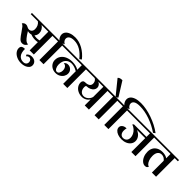

<svg xmlns="http://www.w3.org/2000/svg" viewBox="160 -2368 4110 4110"><g transform="rotate(45 2215.0 -313.0)"><path d="M742 -564H646V0H520V-248Q486 -240 442 -240Q369 -240 308 -266Q279 -258 250 -258Q225 -258 201 -266Q254 -178 291 -134.5Q328 -91 353.5 -78.5Q379 -66 407 -66Q373 10 297 10Q250 10 210.5 -32Q171 -74 119 -154Q77 -217 49.5 -249.5Q22 -282 -7 -289Q7 -313 28.5 -325.5Q50 -338 76 -338Q94 -338 105.5 -334Q117 -330 135 -321Q149 -313 161.5 -308.5Q174 -304 192 -304Q231 -304 256 -330Q281 -356 281 -406Q281 -457 260.5 -498Q240 -539 205 -564H-12V-600H742ZM520 -301V-564H315Q358 -539 382.5 -496Q407 -453 407 -405Q407 -342 365 -300Q403 -290 442 -290Q482 -290 520 -301Z M792 185Q792 226 764 258Q736 290 688.5 308Q641 326 583 326Q508 326 447.5 298.5Q387 271 353.5 226.5Q320 182 320 132Q320 87 347.5 68Q375 49 427 49Q427 169 474 222.5Q521 276 595 276Q642 276 666.5 252Q691 228 691 191Q691 155 669.5 132.5Q648 110 622 110Q602 110 584 120Q566 130 555 146L534 113Q552 88 582 74Q612 60 647 60Q716 60 754 95Q792 130 792 185Z M1449 -652 1404 -618Q1328 -716 1237 -770.5Q1146 -825 1044 -825Q967 -825 927.5 -797.5Q888 -770 888 -725Q888 -694 907.5 -666Q927 -638 959 -624L911 -600H1036V-564H940V0H814V-564H718V-600H821Q793 -625 777.5 -658.5Q762 -692 762 -725Q762 -771 792 -808Q822 -845 880 -866.5Q938 -888 1017 -888Q1136 -888 1249 -824.5Q1362 -761 1449 -652Z M1756 -564H1660V0H1534V-381Q1489 -408 1443.5 -422.5Q1398 -437 1358 -437Q1275 -437 1223.5 -382Q1172 -327 1172 -224Q1172 -173 1195 -129Q1218 -85 1253 -85Q1289 -85 1309 -118.5Q1329 -152 1329 -194Q1329 -251 1301.5 -286.5Q1274 -322 1230 -322Q1245 -343 1267 -355Q1289 -367 1316 -367Q1375 -367 1415 -327.5Q1455 -288 1455 -230Q1455 -183 1429.5 -141Q1404 -99 1357.5 -73Q1311 -47 1253 -47Q1193 -47 1145.5 -73Q1098 -99 1072 -142.5Q1046 -186 1046 -236Q1046 -311 1086 -365Q1126 -419 1193 -447Q1260 -475 1339 -475Q1450 -475 1534 -427V-564H1012V-600H1756Z M2412 -564H2313V0H2187V-180Q2156 -134 2110.5 -109Q2065 -84 2012 -84Q1946 -84 1892 -110.5Q1838 -137 1807 -183Q1776 -229 1776 -284Q1776 -316 1793.5 -336Q1811 -356 1847 -356Q1911 -356 1948 -381.5Q1985 -407 1985 -457Q1985 -488 1971 -517.5Q1957 -547 1925 -564H1732V-600H2412ZM2034 -564Q2071 -550 2091 -519.5Q2111 -489 2111 -457Q2111 -419 2086.5 -387Q2062 -355 2020 -336.5Q1978 -318 1930 -318Q1913 -318 1907.5 -304.5Q1902 -291 1902 -271Q1902 -205 1936.5 -163.5Q1971 -122 2031 -122Q2066 -122 2099 -141Q2132 -160 2155.5 -190.5Q2179 -221 2187 -255V-564Z M2706 -564H2610V0H2484V-564H2388V-600H2706ZM2376 -952 2578 -629Q2557 -600 2522 -600L2267 -914Q2281 -932 2306 -942Q2331 -952 2376 -952Z M3680 -652 3636 -618Q3499 -713 3340 -769Q3181 -825 3037 -825Q2940 -825 2896 -798Q2852 -771 2852 -725Q2852 -694 2871.5 -666Q2891 -638 2923 -624L2875 -600H3000V-564H2904V0H2778V-564H2682V-600H2785Q2757 -625 2741.5 -658.5Q2726 -692 2726 -725Q2726 -772 2757 -808.5Q2788 -845 2850.5 -866.5Q2913 -888 3005 -888Q3165 -888 3349.5 -823.5Q3534 -759 3680 -652Z M3598 -420H3349Q3424 -388 3460.5 -337Q3497 -286 3497 -231Q3497 -175 3465 -132Q3433 -89 3378.5 -65.5Q3324 -42 3258 -42Q3192 -42 3140.5 -61Q3089 -80 3060.5 -112.5Q3032 -145 3032 -186Q3032 -227 3068.5 -256.5Q3105 -286 3168 -286Q3158 -249 3158 -210Q3158 -153 3185.5 -119.5Q3213 -86 3258 -86Q3308 -86 3339.5 -117Q3371 -148 3371 -206Q3371 -252 3348.5 -298Q3326 -344 3286 -379.5Q3246 -415 3194 -432L3219 -458H3598V-564H2976V-600H3820V-564H3724V0H3598Z M4442 -564H4346V0H4220V-357Q4197 -388 4166 -405.5Q4135 -423 4097 -423Q4041 -423 4008.5 -381Q3976 -339 3976 -261Q3976 -195 3994.5 -145.5Q4013 -96 4038.5 -70Q4064 -44 4085 -44Q4078 -18 4060.5 -6Q4043 6 4012 6Q3966 6 3926 -28Q3886 -62 3861.5 -121Q3837 -180 3837 -252Q3837 -315 3863.5 -365Q3890 -415 3944 -444.5Q3998 -474 4075 -474Q4118 -474 4157 -463Q4196 -452 4220 -432V-564H3796V-600H4442Z"/></g></svg>

Font: Arya
Style: Bold
Weight: 700
Designer: Eduardo Rodriguez Tunni, Modular Infotech
Foundry: Eduardo Rodriguez Tunni, Modular Infotech
Version: Version 1.002